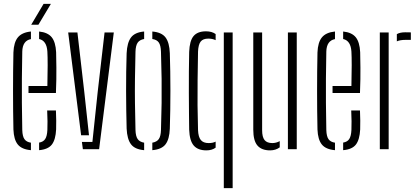

<svg xmlns="http://www.w3.org/2000/svg" viewBox="-20 -767 2146 987"><path d="M126.5 -289V-325H223.5Q225 -384 225 -431.2Q225 -478.5 223.5 -502Q220 -558 181 -566.5V-605Q225.5 -600.5 245.8 -575.5Q266 -550.5 268.5 -498.5Q269 -474 269.8 -418.8Q270.5 -363.5 267.5 -289ZM49 -101.5Q47 -194.5 47 -299.2Q47 -404 49 -497.5Q51 -549.5 72 -575Q93 -600.5 139 -605V-566Q96 -558 94.5 -502Q93 -425 92.5 -363Q92 -301 92.5 -238.5Q93 -176 94.5 -98.5Q95.5 -66 105.8 -51.5Q116 -37 139 -33.5V5Q92 1 71.5 -24.2Q51 -49.5 49 -101.5ZM181 5V-34Q202.5 -37.5 212.2 -52.2Q222 -67 223.5 -98.5Q224.5 -119 224.2 -143.5Q224 -168 222.5 -199H267.5Q269 -172.5 269 -147.2Q269 -122 268.5 -101.5Q266 -49.5 246.8 -24.2Q227.5 1 181 5ZM140.5 -640 204 -747H241.5L177.5 -640Z M330.5 -600H378L413 -297L437.5 -71.5H397ZM401 -37.5H455L482.5 -297L517.5 -600H565L489.5 0H406Z M631 -106Q628.5 -198.5 628.2 -299.2Q628 -400 631 -493.5Q633.5 -548 653.5 -574.5Q673.5 -601 721 -605V-566.5Q698 -562.5 687.8 -547.8Q677.5 -533 676.5 -501Q674.5 -424 673.8 -361.8Q673 -299.5 673.8 -237.2Q674.5 -175 676.5 -98.5Q677.5 -66.5 687.8 -52Q698 -37.5 721 -33.5V5Q673.5 1 653.5 -25.2Q633.5 -51.5 631 -106ZM763 5V-33.5Q786 -37.5 796.2 -52Q806.5 -66.5 807.5 -98.5Q810 -175.5 810.8 -237.8Q811.5 -300 810.8 -362Q810 -424 807.5 -501Q806.5 -533.5 796.5 -548.2Q786.5 -563 763 -566.5V-605Q811 -601 831 -574.5Q851 -548 853 -493.5Q856 -401 856 -300.2Q856 -199.5 853 -106Q851 -51.5 831 -25.2Q811 1 763 5Z M952.5 -100.5Q952 -136.5 951.5 -185.8Q951 -235 950.8 -290.2Q950.5 -345.5 951 -399.8Q951.5 -454 952.5 -500Q954.5 -557 975 -581.5Q995.5 -606 1039 -606Q1069 -606 1088.5 -592V-560.5Q1072.5 -568.5 1050.5 -568.5Q1023.5 -568.5 1011.5 -553.2Q999.5 -538 998 -502Q996.5 -423 995.8 -355.8Q995 -288.5 995.5 -225.8Q996 -163 998 -98Q999.5 -62.5 1012.5 -47Q1025.5 -31.5 1052.5 -31.5Q1074.5 -31.5 1088.5 -39V-8Q1069.5 6 1041 6Q997.5 6 976 -18.8Q954.5 -43.5 952.5 -100.5ZM1130.5 200V-600H1176V200Z M1282 -100.5V-600H1327.5V-98Q1327.5 -62.5 1340 -47Q1352.5 -31.5 1380 -31.5Q1399.5 -31.5 1418 -41.5V-9.5Q1397 6 1368.5 6Q1325 6 1303.5 -18.8Q1282 -43.5 1282 -100.5ZM1460 0V-600H1505.5V0Z M1689.5 -289V-325H1786.5Q1788 -384 1788 -431.2Q1788 -478.5 1786.5 -502Q1783 -558 1744 -566.5V-605Q1788.5 -600.5 1808.8 -575.5Q1829 -550.5 1831.5 -498.5Q1832 -474 1832.8 -418.8Q1833.5 -363.5 1830.5 -289ZM1612 -101.5Q1610 -194.5 1610 -299.2Q1610 -404 1612 -497.5Q1614 -549.5 1635 -575Q1656 -600.5 1702 -605V-566Q1659 -558 1657.5 -502Q1656 -425 1655.5 -363Q1655 -301 1655.5 -238.5Q1656 -176 1657.5 -98.5Q1658.5 -66 1668.8 -51.5Q1679 -37 1702 -33.5V5Q1655 1 1634.5 -24.2Q1614 -49.5 1612 -101.5ZM1744 5V-34Q1765.5 -37.5 1775.2 -52.2Q1785 -67 1786.5 -98.5Q1787.5 -119 1787.2 -143.5Q1787 -168 1785.5 -199H1830.5Q1832 -172.5 1832 -147.2Q1832 -122 1831.5 -101.5Q1829 -49.5 1809.8 -24.2Q1790.5 1 1744 5Z M2020 -554.5V-591.5Q2036 -601 2063.5 -601Q2071 -601 2078.5 -600.8Q2086 -600.5 2092 -600.5V-562H2064Q2037.5 -562 2020 -554.5ZM1932.5 0V-600H1978V0Z"/></svg>

Font: Big Shoulders Stencil Display Light
Style: Regular
Weight: 300
Designer: Patric King
Foundry: XO Type Co
Version: Version 1.000